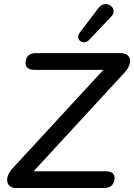

<svg xmlns="http://www.w3.org/2000/svg" viewBox="-20 -934 667 954"><path d="M57 0H499C528 0 549 -17 549 -50C549 -72 533 -83 505 -83H147L602 -577C642 -623 632 -670 580 -670H157C127 -670 107 -654 107 -621C107 -599 122 -587 150 -587H494L40 -95C-2 -47 14 0 57 0ZM422 -735 533 -852C572 -892 505 -942 469 -894L375 -770C352 -739 393 -706 422 -735Z"/></svg>

Font: SN Pro Medium
Style: Italic
Weight: 400
Italic angle: -9°
Designer: Tobias Whetton
Foundry: Supernotes
Version: Version 1.001;Glyphs 3.2 (3249)